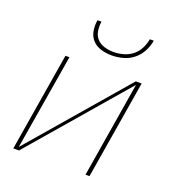

<svg xmlns="http://www.w3.org/2000/svg" viewBox="-134 -846 868 952"><g transform="rotate(20 300.0 -370.0)"><path d="M43 0 129 -520H150L66 -16L500 -520H531L445 0H424L507 -504L73 0ZM343 -600Q314 -600 286.5 -608Q259 -616 241 -635.5Q223 -655 218 -683Q213 -711 218 -740H239Q235 -715 239 -690.5Q243 -666 258.5 -649.5Q274 -633 297.5 -626Q321 -619 346 -619Q371 -619 397 -626Q423 -633 444 -649.5Q465 -666 477.5 -690.5Q490 -715 494 -740H515Q510 -711 495.5 -683Q481 -655 456.5 -635.5Q432 -616 402 -608Q372 -600 343 -600Z"/></g></svg>

Font: Iosevka SS04 Th Ex Obl
Style: Regular
Weight: 100
Width: 7
Italic angle: -9°
Monospace: yes
Designer: Belleve Invis
Foundry: Belleve Invis
Version: Version 19.0.0; ttfautohint (v1.8.4)